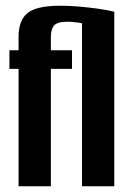

<svg xmlns="http://www.w3.org/2000/svg" viewBox="-20 -652 458 672"><path d="M45 0V-411H13V-476H45V-523Q45 -581 76.5 -606.5Q108 -632 192 -632Q222 -632 256.5 -629Q291 -626 323.5 -621.5Q356 -617 380 -611V0H267V-594L297 -564Q275 -570 253 -573Q231 -576 217 -576Q181 -576 169.5 -563Q158 -550 158 -523V-476H232V-411H158V0Z"/></svg>

Font: Alumni Sans
Style: Bold
Weight: 700
Designer: Robert E. Leuschke
Foundry: Robert E. Leuschke
Version: Version 1.018